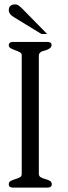

<svg xmlns="http://www.w3.org/2000/svg" viewBox="-20 -855 311 875"><path d="M195 -700H169L43 -777Q20 -791 20 -808Q20 -834 48 -835Q57 -835 63.5 -831Q70 -827 84 -813ZM216 -15Q216 0 195 0H40Q20 0 20 -15Q20 -26 29 -30.5Q38 -35 49.5 -38.5Q61 -42 70 -46.5Q79 -51 79 -62V-604Q79 -612 70 -617Q61 -622 49.5 -626Q38 -630 29 -635Q20 -640 20 -649Q20 -664 41 -664H195Q215 -664 215 -649Q215 -634 186 -625Q157 -620 157 -601V-63Q157 -52 166 -47Q175 -42 186.5 -39Q198 -36 207 -31Q216 -26 216 -15Z"/></svg>

Font: Jura
Style: Regular
Weight: 400
Designer: Ed Merritt
Foundry: Ten by Twenty
Version: Version 1.007